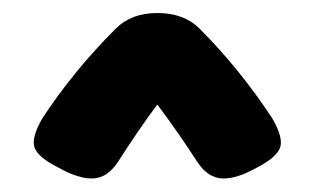

<svg xmlns="http://www.w3.org/2000/svg" viewBox="-20 -795 474 289"><path d="M216.8 -637.7Q190.4 -602.5 157.2 -550.8Q141.6 -527.3 120.1 -526.4Q98.6 -525.4 67.4 -543Q38.1 -557.6 32.2 -572.3Q26.4 -586.9 43.9 -617.2Q90.8 -688.5 154.3 -752Q177.7 -775.4 216.8 -775.4Q256.8 -775.4 280.3 -752Q340.8 -691.4 389.6 -617.2Q407.2 -586.9 401.4 -572.3Q395.5 -557.6 367.2 -543Q335.9 -525.4 314.5 -526.4Q293 -527.3 277.3 -550.8Q249 -594.7 216.8 -637.7Z"/></svg>

Font: Gen Jyuu GothicX Heavy
Style: Bold
Weight: 900
Designer: [Source Han Sans]
Ryoko NISHIZUKA  (kana & ideographs); Paul D. Hunt (Latin, Greek & Cyrillic); Wenlong ZHANG  (bopomofo
Version: Version 1.002.20150607